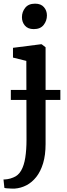

<svg xmlns="http://www.w3.org/2000/svg" viewBox="-32 -810 372 1072"><path d="M50 243Q42 243 29.8 242.8Q17.5 242.5 6.8 241.5Q-4 240.5 -7.5 239L-12.5 192Q-5 192.5 10.2 190.2Q25.5 188 42 181Q70 170.5 86.2 142Q102.5 113.5 109.2 69.8Q116 26 116 -30L115 -470L40.5 -488.5V-543L197 -563H200.5L222.5 -546V-6Q222.5 55.5 208.8 101.2Q195 147 170.8 177.8Q146.5 208.5 115.5 224.5Q84.5 240.5 50 243ZM156 -647.5Q124 -647.5 107.2 -667Q90.5 -686.5 90.5 -714Q90.5 -743.5 108.8 -766.5Q127 -789.5 163.5 -789.5H164.5Q196.5 -789.5 213.2 -770.2Q230 -751 230 -724Q230 -694 211.8 -670.8Q193.5 -647.5 157 -647.5ZM305 -308V-252H28.5V-308Z"/></svg>

Font: Merriweather 28pt Medium
Style: Regular
Weight: 500
Version: Version 2.100